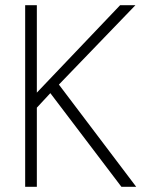

<svg xmlns="http://www.w3.org/2000/svg" viewBox="-20 -720 569 740"><path d="M77 0V-700H122V-363L443 -700H502L207 -394L505 0H448L174 -361L122 -305V0Z"/></svg>

Font: DM Sans ExtraLight
Style: Regular
Weight: 200
Designer: Colophon Foundry, Jonny Pinhorn
Foundry: Colophon Foundry
Version: Version 4.004; ttfautohint (v1.8.4.7-5d5b)